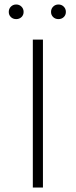

<svg xmlns="http://www.w3.org/2000/svg" viewBox="-20 -834 337 854"><path d="M75.5 -758Q66 -749 52 -749Q38 -749 28.5 -758Q19 -767 19 -781Q19 -795 28.5 -804.5Q38 -814 52 -814Q66 -814 75.5 -804.5Q85 -795 85 -781Q85 -767 75.5 -758ZM263.5 -758Q254 -749 240 -749Q226 -749 216.5 -758Q207 -767 207 -781Q207 -795 216.5 -804.5Q226 -814 240 -814Q254 -814 263.5 -804.5Q273 -795 273 -781Q273 -767 263.5 -758ZM126 0V-658H171V0Z"/></svg>

Font: EauTestSC Light
Style: Regular
Weight: 300
Designer: Christian Thalmann (Catharsis Fonts)
Version: Version 0.001;PS 000.001;hotconv 1.0.88;makeotf.lib2.5.64775